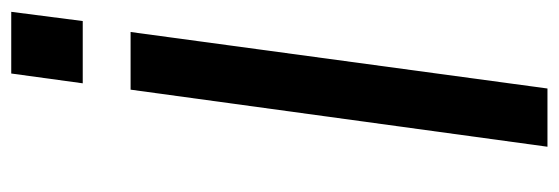

<svg xmlns="http://www.w3.org/2000/svg" viewBox="-338 -632 970 333"><g transform="rotate(-90 146.5 -465.0)"><path d="M293 -930H186L169 -806H277ZM158 -723 59 0H160L258 -723Z"/></g></svg>

Font: United Sans Medium
Style: Italic
Weight: 500
Italic angle: -8°
Designer: Pablo Impallari, Rodrigo Fuenzalida (Modified by Dan O. Williams)
Version: Version 1.000;PS 001.000;hotconv 1.0.88;makeotf.lib2.5.64775